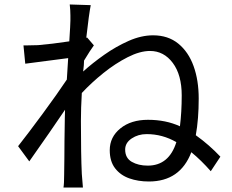

<svg xmlns="http://www.w3.org/2000/svg" viewBox="-20 -808 1040 859"><path d="M641 -67Q736 -67 769 -172Q707 -208 636 -208Q598 -208 569 -188.5Q540 -169 540 -139Q540 -101 569.5 -84Q599 -67 641 -67ZM351 31H264Q267 14 267 -27Q267 -68 268 -101Q268 -166 270 -280L271 -317Q209 -225 111 -86L61 -154Q106 -211 171.5 -300Q237 -389 279 -452L285 -548L93 -523L85 -605H104L150 -606Q211 -611 290 -623Q295 -700 295 -716V-739Q295 -762 292 -788L386 -785Q378 -745 366 -639L370 -640L400 -605Q385 -585 356 -537Q356 -519 352 -488Q394 -526 446.5 -563Q499 -600 555.5 -625Q612 -650 665 -650Q732 -650 777.5 -613Q823 -576 846 -512.5Q869 -449 869 -367Q869 -276 856 -203Q916 -160 966 -107L923 -42Q880 -91 836 -127Q786 4 646 4Q598 4 558.5 -10Q519 -24 495 -55Q471 -86 471 -136Q471 -195 518.5 -233.5Q566 -272 642 -272Q722 -272 785 -243Q793 -306 793 -381Q793 -473 753 -526.5Q713 -580 651 -580Q606 -580 551 -552Q496 -524 443 -481.5Q390 -439 346 -392Q342 -324 342 -267Q342 -115 346 -30Z"/></svg>

Font: Source Han Sans & Saira Hybrid
Style: Regular
Weight: 400
Designer: Ryoko NISHIZUKA 西塚涼子 (kana & ideographs); Paul D. Hunt (Latin, Greek & Cyrillic); Wenlong ZHANG 张文龙 (bopomofo); Sandoll 
Foundry: Adobe Systems Incorporated
Version: Version 1.00;August 2, 2021;FontCreator 13.0.0.2675 64-bit